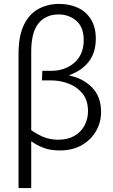

<svg xmlns="http://www.w3.org/2000/svg" viewBox="-20 -760 578 984"><path d="M75 204V-483Q75 -577 103 -633.5Q131 -690 178.5 -715Q226 -740 283 -740Q336 -740 378.5 -720.5Q421 -701 446 -661Q471 -621 471 -562Q471 -490 434.5 -443.5Q398 -397 335 -375V-373Q405 -359 451.5 -312Q498 -265 498 -186Q498 -132 471.5 -87Q445 -42 398 -15.5Q351 11 287 11Q237 11 202.5 -2.5Q168 -16 140 -36V204ZM140 -494V-93Q166 -74 200.5 -59Q235 -44 279 -44Q328 -44 362 -64Q396 -84 413.5 -117.5Q431 -151 431 -190Q431 -246 403 -280.5Q375 -315 331.5 -331.5Q288 -348 241 -348H195L197 -397H242Q314 -397 361.5 -439Q409 -481 409 -554Q409 -621 371 -653.5Q333 -686 281 -686Q215 -686 177.5 -640.5Q140 -595 140 -494Z"/></svg>

Font: Murecho Light
Style: Regular
Weight: 300
Designer: Neil Summerour
Foundry: Positype
Version: Version 1.010; ttfautohint (v1.8.3)